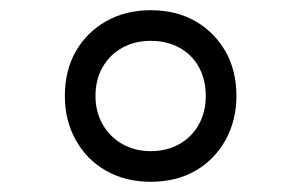

<svg xmlns="http://www.w3.org/2000/svg" viewBox="-20 -760 590 376"><path d="M275 -404Q226 -404 188 -425.5Q150 -447 128.5 -485.5Q107 -524 107 -572Q107 -622 128.5 -659.5Q150 -697 188 -718.5Q226 -740 275 -740Q325 -740 362.5 -718.5Q400 -697 421.5 -659.5Q443 -622 443 -572Q443 -524 421.5 -485.5Q400 -447 362.5 -425.5Q325 -404 275 -404ZM275 -464Q307 -464 331.5 -478Q356 -492 369.5 -516.5Q383 -541 383 -572Q383 -604 369.5 -628.5Q356 -653 331.5 -666.5Q307 -680 275 -680Q244 -680 219.5 -666.5Q195 -653 181 -628.5Q167 -604 167 -572Q167 -541 181 -516.5Q195 -492 219.5 -478Q244 -464 275 -464Z"/></svg>

Font: M PLUS Code Latin SemiExpanded
Style: Regular
Weight: 400
Width: 6
Designer: Coji Morishita
Foundry: UNDERFOREST DESIGN
Version: Version 1.002; ttfautohint (v1.8.3)